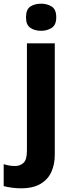

<svg xmlns="http://www.w3.org/2000/svg" viewBox="-73 -781 391 1041"><path d="M68 -687Q68 -730 91.5 -745.5Q115 -761 150 -761Q183 -761 207.5 -745.5Q232 -730 232 -687Q232 -646 207.5 -630Q183 -614 150 -614Q115 -614 91.5 -630Q68 -646 68 -687ZM40 240Q16 240 -9.5 236.5Q-35 233 -53 228V109Q-37 114 -23 116.5Q-9 119 9 119Q36 119 54.5 102Q73 85 73 35V-546H224V59Q224 109 206 150Q188 191 147.5 215.5Q107 240 40 240Z"/></svg>

Font: Noto Sans Khmer UI
Style: Bold
Weight: 700
Designer: Danh Hong and the Monotype Design Team
Foundry: Monotype Imaging Inc.
Version: Version 2.002; ttfautohint (v1.8.4.7-5d5b)